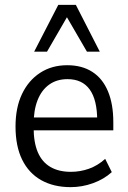

<svg xmlns="http://www.w3.org/2000/svg" viewBox="-20 -765 528 794"><path d="M272 8.9Q201.8 8.9 150.5 -19.9Q99.2 -48.7 71.7 -104.5Q44.2 -160.3 44.2 -241.9Q44.2 -319.9 71 -376.2Q97.8 -432.6 146 -463.9Q194.2 -495.3 257.8 -495.3Q319.1 -495.3 361.7 -467.8Q404.3 -440.4 426.4 -387.6Q448.6 -334.8 448.6 -259.7V-226.1H103.3V-279.2H397L382 -265.6Q382 -352.1 351 -394.9Q320.1 -437.7 259.2 -437.7Q214.7 -437.7 183.3 -415.1Q151.8 -392.5 135.4 -350.8Q119 -309.1 119 -249.9V-239.3Q119 -176 136.4 -135.4Q153.8 -94.8 188.4 -74.6Q222.9 -54.4 272.9 -54.4Q311.5 -54.4 347.5 -67.1Q383.6 -79.8 415 -108L442.3 -53.2Q410 -23.9 364.8 -7.5Q319.7 8.9 272 8.9ZM121.2 -551.3 221 -744.8H293.7L392.7 -551.3H339.5L256.8 -693.7L174.4 -551.3Z"/></svg>

Font: Nunito Sans 12pt ExtraLight SemiCondensed
Style: Regular
Weight: 200
Width: 4
Version: Version 3.101;gftools[0.9.27]